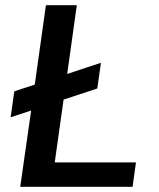

<svg xmlns="http://www.w3.org/2000/svg" viewBox="-20 -720 612 740"><path d="M58 0 100 -294 21 -268 35 -368 114 -394 157 -700H276L239 -435L369 -478L355 -379L225 -336L191 -94H504L491 0Z"/></svg>

Font: Host Grotesk SemiBold
Style: Italic
Weight: 600
Italic angle: -8°
Designer: Doğukan Karapınar based on Poppins by Indian Type Foundry, Jonny Pinhorn
Foundry: Element Type
Version: Version 1.001; ttfautohint (v1.8.4.7-5d5b)